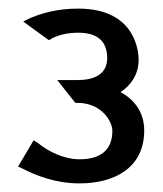

<svg xmlns="http://www.w3.org/2000/svg" viewBox="-20 -812 379 446"><path d="M22 -425 31 -421C64 -404 109 -386 165 -386C243 -386 315 -420 315 -509C315 -551 292 -581 260 -598C283 -613 302 -638 302 -673C302 -692 295 -792 162 -792C114 -792 78 -782 48 -769L34 -762L93 -719L99 -721V-722C116 -731 137 -736 162 -736C204 -736 229 -718 229 -677C229 -639 198 -626 160 -626H113L155 -573H160C216 -573 241 -530 241 -508C241 -463 213 -442 165 -442C127 -442 91 -461 68 -480L58 -486Z"/></svg>

Font: Charger Sport
Style: DfBdExt
Weight: 400
Designer: Jasper
Foundry: Cannot Into Space Fonts
Version: Version 1.1